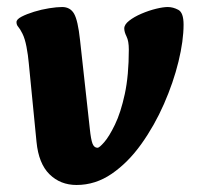

<svg xmlns="http://www.w3.org/2000/svg" viewBox="-20 -511 563 547"><path d="M198 16Q152 16 121 -14.5Q90 -45 84 -107L62 -331Q60 -354 55.5 -377.5Q51 -401 44 -415Q37 -429 32 -434.5Q27 -440 27 -448Q27 -456 41.5 -463.5Q56 -471 77 -477.5Q98 -484 120 -487.5Q142 -491 157 -491Q180 -491 191 -472Q202 -453 208 -397L236 -143Q239 -114 243.5 -102Q248 -90 258 -90Q263 -90 277 -106Q291 -122 307.5 -156Q324 -190 335.5 -243Q347 -296 347 -370Q347 -394 340.5 -407Q334 -420 334 -430Q334 -441 348 -452Q362 -463 383 -472Q404 -481 424.5 -486Q445 -491 458 -491Q473 -491 488 -483Q503 -475 503 -441Q503 -395 488.5 -335.5Q474 -276 447 -214.5Q420 -153 382.5 -100.5Q345 -48 298.5 -16Q252 16 198 16Z"/></svg>

Font: Alkatra
Style: Regular
Weight: 400
Designer: Suman Bhandary
Version: Version 1.100;gftools[0.9.22]